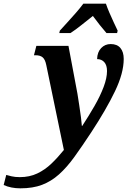

<svg xmlns="http://www.w3.org/2000/svg" viewBox="-172 -786 708 1046"><path d="M-61 240Q-112 240 -152 222L-138 167Q-128 170 -109 174.5Q-90 179 -64 179Q-11 179 31 159Q73 139 108 105.5Q143 72 176 31L80 -432Q74 -462 60.5 -473.5Q47 -485 22 -485H13L26 -536H201L250 -275Q254 -249 259.5 -214Q265 -179 269 -147.5Q273 -116 274 -100H276Q312 -155 343 -209Q374 -263 392.5 -312Q411 -361 411 -399Q411 -431 396 -447.5Q381 -464 357 -464Q358 -502 379 -524Q400 -546 431 -546Q466 -546 484 -524.5Q502 -503 502 -465Q502 -388 454.5 -289Q407 -190 325 -65Q275 11 233.5 68.5Q192 126 149.5 164Q107 202 57 221Q7 240 -61 240ZM154 -619Q171 -638 194.5 -663.5Q218 -689 241.5 -716Q265 -743 282 -766H405Q412 -745 423.5 -718Q435 -691 447.5 -664.5Q460 -638 469 -619L466 -606H408Q393 -623 371 -650.5Q349 -678 334 -699Q302 -674 271 -649Q240 -624 212 -606H151Z"/></svg>

Font: Noto Serif Condensed
Style: Bold Italic
Weight: 700
Width: 3
Italic angle: -12°
Designer: Monotype Design Team
Foundry: Monotype Imaging Inc.
Version: Version 2.014